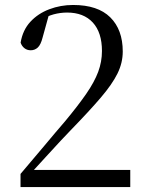

<svg xmlns="http://www.w3.org/2000/svg" viewBox="-20 -763 598 783"><path d="M63.7 0V-53.7Q114.1 -112.5 161.4 -169.3Q208.7 -226.1 245.7 -268.8Q299.1 -333.2 332 -380.9Q365 -428.6 380.4 -469.9Q395.8 -511.3 395.8 -555Q395.8 -630.4 358.5 -671.1Q321.1 -711.8 253.6 -711.8Q226.3 -711.8 198.8 -704.5Q171.3 -697.1 139.6 -677.4L180.9 -708.1L153.6 -609.6Q146.3 -580.7 134.2 -569.3Q122.1 -558 105.4 -558Q90.5 -558 79.7 -566.4Q68.9 -574.8 64.1 -589.1Q72.6 -640.4 103.9 -674.2Q135.2 -708 181.1 -725.3Q227 -742.7 278 -742.7Q378.9 -742.7 429.7 -692.3Q480.6 -641.9 480.6 -552.9Q480.6 -506.8 459.1 -463.1Q437.6 -419.5 391.1 -365Q344.6 -310.5 268.2 -231.9Q252.5 -216.2 226.9 -188.4Q201.4 -160.6 169.3 -125.8Q137.3 -91.1 104 -54.4L112.8 -85.3V-70.1H511.2V0Z"/></svg>

Font: Noto Serif JP
Style: Regular
Weight: 200
Designer: Ryoko NISHIZUKA 西塚涼子 (kana & ideographs); Frank Grießhammer (Latin, Greek & Cyrillic); Wenlong ZHANG 张文龙 (bopomofo); San
Foundry: Adobe
Version: Version 2.001;hotconv 1.1.0;makeotfexe 2.6.0